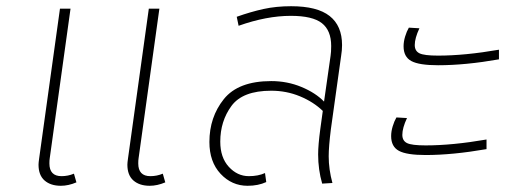

<svg xmlns="http://www.w3.org/2000/svg" viewBox="-20 -588 1668 618"><path d="M226 -1Q200 10 176 10Q143 10 123.5 -7Q104 -24 104 -58Q104 -64 106 -78L173 -560H207L140 -78Q139 -72 139 -62Q139 -21 178 -21Q199 -21 218 -29ZM512 -1Q486 10 462 10Q429 10 409.5 -7Q390 -24 390 -58Q390 -64 392 -78L459 -560H493L426 -78Q425 -72 425 -62Q425 -21 464 -21Q485 -21 504 -29Z M1045 -172Q1038 -116 1038 -85Q1038 -43 1050 1L1017 3Q1004 -42 1004 -91Q1004 -121 1011 -173L1019 -231Q989 -260 945.5 -278Q902 -296 853 -296Q761 -296 725 -247Q689 -198 689 -132Q689 -81 716.5 -51Q744 -21 781 -21Q811 -21 833 -31L837 -2Q811 10 777 10Q726 10 690 -28.5Q654 -67 654 -131Q654 -211 700.5 -269Q747 -327 853 -327Q905 -327 950.5 -308Q996 -289 1023 -261L1044 -408Q1046 -420 1046 -440Q1046 -490 1016 -513.5Q986 -537 916 -537Q838 -537 748 -505L742 -534Q787 -550 828 -559Q869 -568 917 -568Q1001 -568 1041 -536.5Q1081 -505 1081 -443Q1081 -426 1078 -408Z M1279 -439Q1279 -454 1284 -470.5Q1289 -487 1296 -499L1330 -497Q1315 -465 1315 -443Q1315 -424 1330 -416.5Q1345 -409 1390 -409Q1476 -409 1586 -428V-397Q1478 -378 1390 -378Q1329 -378 1304 -391.5Q1279 -405 1279 -439ZM1239 -150Q1239 -165 1244 -181.5Q1249 -198 1256 -210L1290 -208Q1275 -176 1275 -154Q1275 -135 1290 -127.5Q1305 -120 1350 -120Q1436 -120 1546 -139V-108Q1436 -89 1350 -89Q1289 -89 1264 -102.5Q1239 -116 1239 -150Z"/></svg>

Font: FiraGO UltraLight
Style: Italic
Weight: 200
Italic angle: -8°
Designer: bBox Type GmbH
Foundry: bBox Type GmbH
Version: Version 1.001